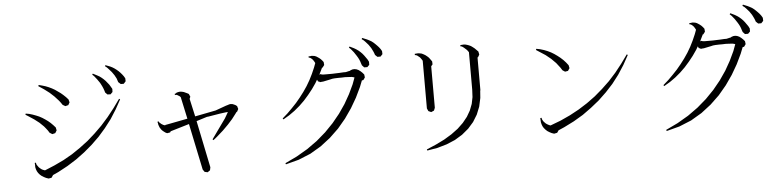

<svg xmlns="http://www.w3.org/2000/svg" viewBox="-51 -1174 6103 1507"><g transform="rotate(-5 3000.0 -421.0)"><path d="M247.1 -23.4 231.4 -33.2 217.8 -44.9 206.1 -58.6 197.3 -73.2 191.4 -88.9 187.5 -105.5V-122.1L186.5 -139.6L195.3 -140.6L199.2 -125L208 -112.3L215.8 -101.6L224.6 -93.8L234.4 -85.9L245.1 -80.1L255.9 -76.2L261.7 -74.2L338.9 -106.4L413.1 -141.6L483.4 -181.6L549.8 -226.6L614.3 -275.4L673.8 -328.1L732.4 -385.7L787.1 -447.3L838.9 -512.7L889.6 -583L897.5 -578.1L855.5 -502L809.6 -429.7L757.8 -362.3L703.1 -299.8L642.6 -241.2L579.1 -187.5L511.7 -137.7L440.4 -92.8L364.3 -51.8L321.3 -32.2L307.6 -11.7L284.2 -7.8L264.6 -14.6ZM297.9 -401.4 284.2 -418 251 -450.2 212.9 -479.5 169.9 -507.8 146.5 -522.5 149.4 -531.2 176.8 -526.4 203.1 -518.6 229.5 -508.8 252.9 -499 276.4 -486.3 298.8 -471.7 319.3 -457 338.9 -440.4 357.4 -421.9 375 -402.3 379.9 -378.9 367.2 -358.4 343.8 -352.5 323.2 -365.2 311.5 -383.8ZM417 -611.3 385.7 -645.5 350.6 -677.7 310.5 -708 266.6 -737.3 270.5 -746.1 296.9 -739.3 323.2 -731.4 347.7 -721.7 372.1 -710 394.5 -697.3 437.5 -667 457 -650.4 476.6 -631.8 494.1 -612.3 500 -588.9 488.3 -568.4 464.8 -562.5 444.3 -574.2 431.6 -592.8ZM774.4 -674.8 767.6 -690.4 759.8 -706.1 752 -720.7 732.4 -749 710 -777.3 696.3 -790 701.2 -797.9 735.4 -780.3 752.9 -770.5 768.6 -758.8 783.2 -746.1 796.9 -732.4 809.6 -716.8 822.3 -701.2 833 -683.6 843.8 -665 842.8 -640.6 826.2 -624 801.8 -625 785.2 -641.6 780.3 -658.2ZM884.8 -743.2 870.1 -770.5 851.6 -796.9 829.1 -822.3 816.4 -835.9 801.8 -847.7 805.7 -855.5 841.8 -841.8 859.4 -833 875 -823.2 890.6 -811.5 904.3 -799.8 918 -786.1 930.7 -771.5 942.4 -755.9 952.1 -739.3 953.1 -715.8 936.5 -697.3H913.1L894.5 -713.9L889.6 -728.5Z M1495.1 27.3 1418.9 -337.9 1271.5 -293.9 1265.6 -285.2 1242.2 -281.2 1229.5 -287.1 1218.8 -294.9 1209 -302.7 1200.2 -311.5 1193.4 -321.3 1186.5 -332 1182.6 -342.8 1178.7 -353.5 1176.8 -366.2 1173.8 -377 1182.6 -379.9 1187.5 -371.1 1203.1 -357.4 1210.9 -352.5 1217.8 -348.6 1225.6 -345.7 1233.4 -343.8 1232.4 -346.7 1253.9 -350.6 1410.2 -380.9 1373 -553.7 1371.1 -555.7 1365.2 -561.5 1352.5 -569.3 1345.7 -573.2 1337.9 -575.2 1330.1 -574.2 1327.1 -583 1335.9 -585.9 1343.8 -591.8 1354.5 -594.7 1365.2 -596.7H1377L1388.7 -594.7L1400.4 -591.8L1413.1 -585.9L1425.8 -580.1L1438.5 -573.2L1448.2 -550.8L1441.4 -534.2L1472.7 -393.6L1636.7 -425.8L1720.7 -456.1L1734.4 -460L1743.2 -462.9L1745.1 -463.9L1756.8 -465.8L1770.5 -464.8L1783.2 -460L1795.9 -454.1L1807.6 -445.3L1814.5 -421.9L1803.7 -401.4L1798.8 -399.4L1788.1 -384.8L1758.8 -346.7L1722.7 -306.6L1679.7 -263.7L1628.9 -218.8L1599.6 -195.3L1592.8 -202.1L1703.1 -356.4L1715.8 -377.9L1731.4 -405.3H1730.5L1714.8 -404.3L1669.9 -398.4L1575.2 -382.8L1564.5 -381.8L1480.5 -355.5L1556.6 14.6L1551.8 38.1L1532.2 51.8L1508.8 46.9Z M2149.4 43 2146.5 34.2 2240.2 -10.7 2327.1 -61.5 2406.2 -118.2 2477.5 -179.7 2542 -246.1 2598.6 -315.4 2648.4 -387.7 2690.4 -461.9 2725.6 -536.1 2745.1 -588.9 2736.3 -591.8 2724.6 -594.7 2709 -595.7 2691.4 -596.7 2669.9 -597.7 2645.5 -596.7H2620.1L2589.8 -595.7L2570.3 -593.8L2553.7 -589.8L2497.1 -578.1L2482.4 -577.1L2480.5 -576.2H2477.5H2469.7V-579.1L2457 -583L2452.1 -594.7L2450.2 -596.7L2435.5 -571.3L2404.3 -526.4L2370.1 -483.4L2334 -442.4L2294.9 -404.3L2252.9 -369.1L2209 -337.9L2161.1 -309.6L2155.3 -317.4L2196.3 -353.5L2234.4 -391.6L2270.5 -429.7L2303.7 -469.7L2335 -510.7L2364.3 -553.7L2390.6 -598.6L2414.1 -645.5L2435.5 -694.3L2448.2 -728.5L2441.4 -741.2L2436.5 -749L2431.6 -755.9L2424.8 -762.7L2418 -768.6L2410.2 -773.4L2400.4 -775.4V-785.2H2411.1L2422.9 -787.1L2434.6 -786.1L2447.3 -784.2L2460 -779.3L2470.7 -772.5L2482.4 -764.6L2494.1 -754.9L2504.9 -743.2L2514.6 -730.5L2516.6 -707L2502 -687.5H2498L2472.7 -635.7L2476.6 -634.8L2477.5 -638.7L2484.4 -636.7L2495.1 -633.8L2509.8 -632.8H2527.3H2547.9H2572.3L2599.6 -633.8L2629.9 -634.8L2662.1 -636.7H2680.7L2706.1 -642.6L2712.9 -643.6L2720.7 -648.4L2735.4 -653.3L2750 -654.3L2765.6 -651.4L2781.2 -644.5L2795.9 -633.8L2809.6 -621.1L2823.2 -605.5L2826.2 -582L2812.5 -562.5L2800.8 -560.5L2781.2 -510.7L2742.2 -429.7L2696.3 -350.6L2642.6 -273.4L2581.1 -200.2L2510.7 -132.8L2433.6 -73.2L2347.7 -22.5L2252 16.6L2151.4 43ZM2800.8 -710.9 2793.9 -727.5 2786.1 -742.2 2777.3 -756.8 2757.8 -786.1 2735.4 -813.5 2721.7 -826.2 2727.5 -834 2761.7 -817.4 2778.3 -807.6 2794.9 -795.9 2809.6 -783.2 2823.2 -769.5 2835.9 -753.9 2847.7 -737.3 2859.4 -720.7 2869.1 -702.1V-677.7L2852.5 -661.1H2828.1L2811.5 -678.7L2805.7 -695.3ZM2910.2 -779.3 2896.5 -806.6 2877.9 -834 2855.5 -859.4 2842.8 -872.1 2827.1 -883.8 2832 -892.6 2868.2 -877.9 2885.7 -869.1 2901.4 -860.4 2917 -848.6 2930.7 -835.9 2944.3 -822.3 2957 -808.6 2968.8 -793 2978.5 -776.4 2979.5 -752 2962.9 -734.4H2938.5L2920.9 -751L2916 -765.6Z M3264.6 32.2 3261.7 23.4 3336.9 -8.8 3404.3 -42 3463.9 -78.1 3516.6 -117.2 3560.5 -159.2 3596.7 -204.1 3624 -251 3643.6 -301.8 3654.3 -354.5 3657.2 -413.1V-708L3648.4 -720.7L3640.6 -729.5L3623 -745.1L3614.3 -752L3605.5 -757.8L3594.7 -759.8V-769.5L3606.4 -770.5L3620.1 -771.5L3633.8 -770.5L3648.4 -766.6L3662.1 -761.7L3676.8 -754.9L3690.4 -745.1L3704.1 -734.4L3731.4 -707L3736.3 -682.6L3724.6 -662.1H3720.7V-402.3H3719.7L3718.8 -396.5L3714.8 -342.8L3700.2 -275.4L3675.8 -214.8L3641.6 -159.2L3598.6 -110.4L3546.9 -67.4L3487.3 -31.2L3419.9 -2.9L3345.7 18.6L3265.6 32.2ZM3284.2 -682.6 3277.3 -692.4 3270.5 -701.2 3261.7 -708 3253.9 -714.8 3243.2 -720.7 3232.4 -722.7V-732.4L3258.8 -734.4L3273.4 -732.4L3287.1 -729.5L3300.8 -722.7L3314.5 -714.8L3328.1 -704.1L3340.8 -692.4L3351.6 -677.7L3363.3 -661.1L3364.3 -637.7L3352.5 -624V-296.9L3343.8 -275.4L3321.3 -265.6L3299.8 -275.4L3290 -296.9V-672.9Z M4231.4 -28.3 4215.8 -38.1 4202.1 -50.8 4190.4 -64.5 4181.6 -79.1 4175.8 -94.7 4171.9 -110.4 4170.9 -127.9 4169.9 -144.5 4179.7 -145.5 4183.6 -130.9 4191.4 -117.2 4200.2 -107.4 4209 -98.6 4218.8 -91.8 4229.5 -85.9 4240.2 -81.1 4248 -79.1 4247.1 -80.1 4327.1 -110.4 4403.3 -145.5 4475.6 -184.6 4544.9 -228.5 4610.4 -276.4 4671.9 -329.1 4731.4 -385.7 4787.1 -447.3 4838.9 -512.7 4889.6 -583 4897.5 -578.1 4855.5 -502 4808.6 -429.7 4756.8 -362.3 4700.2 -300.8 4638.7 -242.2 4573.2 -189.5 4503.9 -139.6 4429.7 -95.7 4351.6 -56.6 4304.7 -36.1 4292 -17.6 4267.6 -12.7 4248 -19.5ZM4362.3 -524.4 4332 -563.5 4295.9 -599.6 4254.9 -632.8 4182.6 -679.7 4186.5 -688.5 4215.8 -682.6 4245.1 -673.8 4272.5 -663.1 4298.8 -650.4 4323.2 -635.7 4346.7 -619.1 4369.1 -601.6 4390.6 -582 4410.2 -560.5 4427.7 -538.1 4432.6 -514.6 4418.9 -494.1 4395.5 -490.2 4376 -502.9Z M5149.4 43 5146.5 34.2 5240.2 -10.7 5327.1 -61.5 5406.2 -118.2 5477.5 -179.7 5542 -246.1 5598.6 -315.4 5648.4 -387.7 5690.4 -461.9 5725.6 -536.1 5745.1 -588.9 5736.3 -591.8 5724.6 -594.7 5709 -595.7 5691.4 -596.7 5669.9 -597.7 5645.5 -596.7H5620.1L5589.8 -595.7L5570.3 -593.8L5553.7 -589.8L5497.1 -578.1L5482.4 -577.1L5480.5 -576.2H5477.5H5469.7V-579.1L5457 -583L5452.1 -594.7L5450.2 -596.7L5435.5 -571.3L5404.3 -526.4L5370.1 -483.4L5334 -442.4L5294.9 -404.3L5252.9 -369.1L5209 -337.9L5161.1 -309.6L5155.3 -317.4L5196.3 -353.5L5234.4 -391.6L5270.5 -429.7L5303.7 -469.7L5335 -510.7L5364.3 -553.7L5390.6 -598.6L5414.1 -645.5L5435.5 -694.3L5448.2 -728.5L5441.4 -741.2L5436.5 -749L5431.6 -755.9L5424.8 -762.7L5418 -768.6L5410.2 -773.4L5400.4 -775.4V-785.2H5411.1L5422.9 -787.1L5434.6 -786.1L5447.3 -784.2L5460 -779.3L5470.7 -772.5L5482.4 -764.6L5494.1 -754.9L5504.9 -743.2L5514.6 -730.5L5516.6 -707L5502 -687.5H5498L5472.7 -635.7L5476.6 -634.8L5477.5 -638.7L5484.4 -636.7L5495.1 -633.8L5509.8 -632.8H5527.3H5547.9H5572.3L5599.6 -633.8L5629.9 -634.8L5662.1 -636.7H5680.7L5706.1 -642.6L5712.9 -643.6L5720.7 -648.4L5735.4 -653.3L5750 -654.3L5765.6 -651.4L5781.2 -644.5L5795.9 -633.8L5809.6 -621.1L5823.2 -605.5L5826.2 -582L5812.5 -562.5L5800.8 -560.5L5781.2 -510.7L5742.2 -429.7L5696.3 -350.6L5642.6 -273.4L5581.1 -200.2L5510.7 -132.8L5433.6 -73.2L5347.7 -22.5L5252 16.6L5151.4 43ZM5800.8 -710.9 5793.9 -727.5 5786.1 -742.2 5777.3 -756.8 5757.8 -786.1 5735.4 -813.5 5721.7 -826.2 5727.5 -834 5761.7 -817.4 5778.3 -807.6 5794.9 -795.9 5809.6 -783.2 5823.2 -769.5 5835.9 -753.9 5847.7 -737.3 5859.4 -720.7 5869.1 -702.1V-677.7L5852.5 -661.1H5828.1L5811.5 -678.7L5805.7 -695.3ZM5910.2 -779.3 5896.5 -806.6 5877.9 -834 5855.5 -859.4 5842.8 -872.1 5827.1 -883.8 5832 -892.6 5868.2 -877.9 5885.7 -869.1 5901.4 -860.4 5917 -848.6 5930.7 -835.9 5944.3 -822.3 5957 -808.6 5968.8 -793 5978.5 -776.4 5979.5 -752 5962.9 -734.4H5938.5L5920.9 -751L5916 -765.6Z"/></g></svg>

Font: Kurinto Seri
Style: Regular
Weight: 400
Designer: Kurinto was developed by Clint Goss from a range of fonts that are compatible with the SIL Open Font License Version 1.1
Foundry: Clinton F. Goss
Version: Version 2.196; July 25, 2020